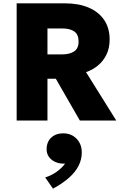

<svg xmlns="http://www.w3.org/2000/svg" viewBox="-20 -720 734 1147"><path d="M79.5 0V-700H370Q450 -700 509.8 -674.5Q569.5 -649 602.2 -600.8Q635 -552.5 635 -484Q635 -433 616.2 -394.2Q597.5 -355.5 565.5 -329Q533.5 -302.5 494 -289L674.5 0H457L313.5 -249.5H263.5V0ZM263.5 -395H349.5Q396 -395 422.8 -412.8Q449.5 -430.5 449.5 -472Q449.5 -514 423.8 -532Q398 -550 352 -550H263.5ZM296.5 407 250 340Q288.5 328 319.8 305.2Q351 282.5 368.5 257.5Q339 259 314 249Q289 239 273.8 219.2Q258.5 199.5 258.5 172Q258.5 128 286 102.2Q313.5 76.5 357.5 76.5Q406 76.5 437.2 108.5Q468.5 140.5 468.5 191Q468.5 232 450 269.2Q431.5 306.5 393.5 340.8Q355.5 375 296.5 407Z"/></svg>

Font: Geologica Roman ExtraBold
Style: Regular
Weight: 800
Designer: Sindre Bremnes, Frode Helland
Foundry: Monokrom Skriftforlag AS
Version: Version 1.010;gftools[0.9.28]